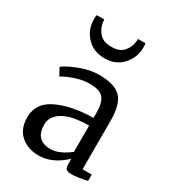

<svg xmlns="http://www.w3.org/2000/svg" viewBox="-160 -722 734 818"><g transform="rotate(30 207.0 -313.0)"><path d="M35 -110Q35 -180 104.5 -213Q174 -246 281 -248V-270Q281 -323 263 -344.5Q245 -366 195 -366Q136 -366 66 -328L47 -364Q64 -379 114 -399Q164 -419 211 -419Q288 -419 319 -386.5Q350 -354 350 -275V-35H395V-4Q348 7 320 7Q301 7 293.5 1Q286 -5 286 -26V-50Q225 8 158 8Q105 8 70 -22Q35 -52 35 -110ZM188 -41Q230 -41 281 -81V-210Q198 -210 155.5 -185Q113 -160 113 -119Q113 -41 188 -41ZM195 -491Q139 -491 105.5 -527Q72 -563 72 -614Q72 -628 74 -634H111Q111 -626 112 -620Q116 -592 135.5 -570Q155 -548 195 -548Q235 -548 254 -570Q273 -592 276 -620Q278 -631 277 -634H314Q314 -631 314.5 -624Q315 -617 315 -614Q315 -564 281.5 -527.5Q248 -491 195 -491Z"/></g></svg>

Font: Aikya
Style: Regular
Weight: 400
Designer: Neelakash Kshetrimayum (Latin subset based on Merriweather by Eben Sorkin)
Foundry: Brand New Type
Version: Version 1.00 b005